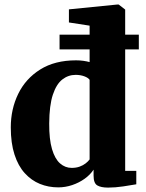

<svg xmlns="http://www.w3.org/2000/svg" viewBox="-20 -840 662 872"><path d="M244.5 11Q200 11 161.2 -4.8Q122.5 -20.5 92.5 -53.5Q62.5 -86.5 45.8 -138.2Q29 -190 29 -261.5Q29 -344.5 62.8 -413.8Q96.5 -483 162.8 -524.5Q229 -566 325.5 -566Q342.5 -566 358.5 -563.8Q374.5 -561.5 387 -558V-723.5L293 -738V-797.5L513 -819.5H519L548.5 -796.5V-64H599V-3Q577 1 540.2 6.5Q503.5 12 471 12Q438.5 12 421.8 2Q405 -8 405 -42.5V-69.5Q389.5 -46 364.2 -28Q339 -10 308 0.5Q277 11 244.5 11ZM305.5 -77.5Q325.5 -77.5 341.5 -83.2Q357.5 -89 369 -98Q380.5 -107 387 -116V-477.5Q380.5 -487 362.8 -493.5Q345 -500 323.5 -500Q290 -500 263 -479Q236 -458 220 -409.8Q204 -361.5 203.5 -279.5Q203 -207.5 216.2 -162.8Q229.5 -118 252.8 -97.8Q276 -77.5 305.5 -77.5ZM250.5 -682.5H610.5V-615.5H250.5Z"/></svg>

Font: Merriweather 28pt Black
Style: Regular
Weight: 900
Version: Version 2.100